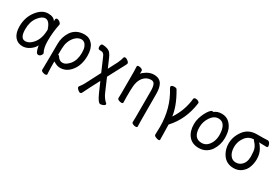

<svg xmlns="http://www.w3.org/2000/svg" viewBox="36 -1354 3428 2397"><g transform="rotate(30 1750.0 -155.0)"><path d="M195 24Q124 24 82.5 -28Q41 -80 41 -175Q41 -304 113 -398Q185 -492 273 -492Q355 -492 381 -443Q381 -445 382 -467.5Q383 -490 405 -490Q422 -490 441.5 -475Q461 -460 463 -442Q437 -322 437 -193Q437 -93 468 -37L471 -30Q471 -17 457 1Q443 19 422 19Q402 19 390.5 -4.5Q379 -28 373.5 -57.5Q368 -87 367 -87Q348 -45 298.5 -10.5Q249 24 195 24ZM194 -48Q234 -48 270 -77Q361 -150 366 -296Q366 -304 367 -311Q333 -422 273 -422Q223 -422 172 -354Q121 -286 121 -180Q121 -48 194 -48Z M615 187Q598 187 578 178Q558 169 558 153Q558 141 559 115Q560 89 561 -53.5Q562 -196 562 -223Q562 -320 617 -404Q680 -492 798 -492Q871 -492 916 -436.5Q961 -381 961 -278Q961 -108 854 -18Q802 23 737 23Q703 23 670 6L637 -11Q637 96 639.5 125Q642 154 642 171Q642 187 615 187ZM734 -47Q778 -47 829 -105Q882 -169 882 -276Q882 -328 869.5 -359.5Q857 -391 837.5 -405.5Q818 -420 798 -420Q728 -420 677 -341Q653 -303 643 -253Q636 -210 636 -109H633Q649 -109 661 -89Q687 -47 734 -47Z M1110 167Q1095 167 1075 148Q1055 129 1055 116Q1055 105 1071 87.5Q1087 70 1113 20L1216 -179L1136 -364Q1119 -408 1093 -414Q1080 -417 1055 -417Q1030 -417 1030 -455Q1030 -467 1036 -480.5Q1042 -494 1058 -494Q1088 -494 1120.5 -484Q1153 -474 1171.5 -452Q1190 -430 1205 -395L1261 -266L1329 -397Q1349 -438 1361 -484Q1364 -497 1382 -497Q1396 -497 1419 -479.5Q1442 -462 1442 -445Q1442 -439 1428 -413Q1417 -394 1302 -175L1384 15Q1411 76 1457 117Q1464 118 1464 130Q1463 144 1440.5 154Q1418 164 1399 164Q1367 164 1317 51Q1286 -18 1256 -88Q1174 67 1134 150Q1127 167 1110 167Z M1919 187Q1902 187 1882.5 178Q1863 169 1863 153Q1864 145 1864 125.5Q1864 106 1865 86V-293Q1865 -352 1851.5 -384.5Q1838 -417 1800 -417Q1734 -417 1690 -364Q1648 -311 1643 -229Q1639 -184 1639 -79Q1639 -56 1641 2Q1641 17 1615 17Q1598 17 1578.5 8Q1559 -1 1559 -17Q1559 -44 1561 -88V-395Q1558 -458 1558 -471Q1558 -487 1584 -487Q1601 -487 1620.5 -478Q1640 -469 1640 -453L1639 -411Q1651 -432 1699 -461.5Q1747 -491 1800 -491Q1887 -491 1919 -424Q1942 -375 1942 -297Q1942 71 1943 92Q1945 137 1945 172Q1945 187 1919 187Z M2250 187Q2234 187 2210 176.5Q2186 166 2185 149Q2188 65 2188 36Q2188 -230 2058 -438L2048 -460Q2048 -487 2095 -487Q2129 -487 2135 -468Q2237 -296 2256 -152Q2355 -301 2372 -477Q2379 -492 2401 -492Q2419 -492 2436.5 -482.5Q2454 -473 2454 -460V-457Q2422 -210 2266 -42Q2268 -2 2268 56Q2268 120 2270 174Q2270 187 2250 187Z M2736 24Q2641 24 2589 -39Q2537 -102 2537 -207Q2537 -252 2550 -295.5Q2563 -339 2582 -375.5Q2601 -412 2621 -436Q2641 -460 2655 -460Q2672 -460 2673 -458Q2713 -492 2777 -492Q2886 -492 2939 -376Q2960 -322 2960 -245Q2960 -148 2905 -64Q2842 24 2736 24ZM2736 -49Q2818 -49 2862 -143Q2882 -188 2882 -245Q2882 -327 2854.5 -373.5Q2827 -420 2771 -420Q2706 -420 2661 -352.5Q2616 -285 2616 -208Q2616 -49 2736 -49Z M3239 24Q3118 24 3063 -85Q3033 -143 3033 -213Q3033 -313 3098 -400.5Q3163 -488 3281.5 -488Q3400 -488 3435 -491Q3457 -491 3469 -468.5Q3481 -446 3481 -430Q3481 -412 3462 -412Q3414 -414 3354 -414Q3378 -397 3404 -350Q3437 -294 3437 -216Q3437 -161 3418 -105.5Q3399 -50 3351.5 -13Q3304 24 3239 24ZM3300 -75Q3356 -119 3356 -209Q3356 -221 3351.5 -281Q3347 -341 3295 -395Q3283 -408 3283 -414Q3205 -414 3158 -347Q3114 -285 3114 -211Q3114 -132 3150 -88Q3180 -51 3225 -51Q3270 -51 3300 -75Z"/></g></svg>

Font: LXGW WenKai Mono Medium
Style: Regular
Weight: 500
Monospace: yes
Designer: LXGW / Fontworks Inc.
Foundry: LXGW / Fontworks Inc.
Version: Version 1.520; June 14, 2025